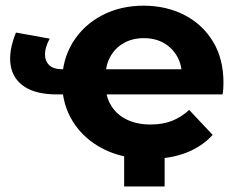

<svg xmlns="http://www.w3.org/2000/svg" viewBox="-20 -566 855 693"><path d="M518.9 7.6Q423.8 7.6 353.2 -28.2Q282.6 -64 243.4 -126.7Q204.1 -189.4 204.1 -269.2Q204.1 -349.8 242.3 -412.3Q280.4 -474.7 347.3 -510.1Q414.2 -545.5 498.1 -545.5Q579.9 -545.5 645.3 -512Q710.7 -478.5 748.7 -416.1Q786.6 -353.7 786.6 -266.8Q786.6 -257.8 785.9 -246.3Q785.2 -234.8 783.2 -225.2H334.1V-316.1H699.2L636.6 -288.9Q637.2 -330.6 619.7 -361.8Q602.1 -393.1 571.4 -410.7Q540.6 -428.3 498.9 -428.3Q458.3 -428.3 427 -410.7Q395.7 -393.1 378.2 -361.5Q360.7 -330 360.7 -287.1V-262.8Q360.7 -218.7 380.7 -185.6Q400.7 -152.4 437.4 -134.5Q474.1 -116.6 523.5 -116.6Q567 -116.6 600.3 -129.6Q633.6 -142.6 662.8 -169.2L747.6 -79.2Q709.1 -36.8 651.6 -14.6Q594.1 7.6 518.9 7.6ZM185.9 -225.2Q111.1 -225.2 68.9 -252.7Q26.6 -280.2 18.4 -330.5Q10.2 -380.7 37.6 -448.5L159.4 -426.5Q142.6 -395.9 142.4 -370.8Q142.2 -345.7 157.6 -330.9Q173 -316.1 204.2 -316.1H280.5V-225.2ZM428.1 107V-28.2H574.2V107Z"/></svg>

Font: Montserrat Thin
Style: Regular
Weight: 100
Designer: Julieta Ulanovsky
Foundry: Julieta Ulanovsky
Version: Version 9.000